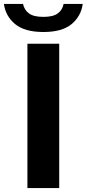

<svg xmlns="http://www.w3.org/2000/svg" viewBox="-67 -964 444 984"><path d="M73.5 0V-740H236.5V0ZM155.5 -800Q59 -800 10.2 -840.8Q-38.5 -881.5 -47 -944H51Q57.5 -913 81.5 -895.2Q105.5 -877.5 155.5 -877.5Q205 -877.5 229 -895.2Q253 -913 259 -944H357Q348.5 -881 300 -840.5Q251.5 -800 155.5 -800Z"/></svg>

Font: Encode Sans Semi Expanded
Style: Bold
Weight: 700
Width: 6
Designer: Multiple Designers
Foundry: Impallari Type
Version: Version 3.000; ttfautohint (v1.8.3) -l 8 -r 50 -G 200 -x 14 